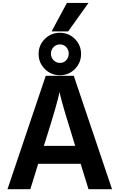

<svg xmlns="http://www.w3.org/2000/svg" viewBox="-20 -1288 830 1338"><path d="M32.2 30.3 298.8 -759.8H494.1L760.7 30.3H596.7L542 -146.5H246.1L191.4 30.3ZM292.5 -807.1Q249 -850.6 249 -912.1Q249 -973.6 292.5 -1016.6Q335.9 -1059.6 397.5 -1059.6Q459 -1059.6 502 -1016.6Q544.9 -973.6 544.9 -912.1Q544.9 -850.6 502 -807.1Q459 -763.7 397.5 -763.7Q335.9 -763.7 292.5 -807.1ZM285.2 -271.5H503.9L494.1 -303.7Q415 -556.6 400.4 -623L394.5 -646.5Q384.8 -585 295.9 -303.7ZM353 -959.5Q335 -940.4 335 -914.1Q335 -887.7 353 -868.7Q371.1 -849.6 397.9 -849.6Q424.8 -849.6 441.9 -868.7Q459 -887.7 459 -914.1Q459 -940.4 441.9 -959.5Q424.8 -978.5 397.9 -978.5Q371.1 -978.5 353 -959.5ZM339.8 -1069.3 446.3 -1267.6H596.7L455.1 -1069.3Z"/></svg>

Font: GenEi M Gothic v2 Bold
Style: Regular
Weight: 700
Version: Version 2.0